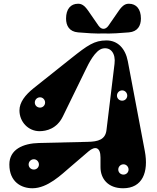

<svg xmlns="http://www.w3.org/2000/svg" viewBox="-20 -991 840 1026"><path d="M448 -233 190 -227C102 -225 30 -192 30 -112C30 -18 95 15 153 15C235 15 309 -59 355 -98L453 -182C488 -212 517 -205 517 -150V-98C517 -37 556 15 638 15C741 15 775 -71 754 -183L663 -664C650 -732 609 -775 549 -775C484 -775 448 -749 361 -680L160 -520C114 -483 84 -444 84 -401C84 -339 132 -290 191 -290C228 -290 284 -303 316 -369L437 -617C452 -648 488 -724 530 -732C572 -740 599 -705 592 -650L549 -296C543 -245 505 -234 448 -233ZM633 -453C617 -453 605 -465 605 -480C605 -495 617 -508 633 -508C648 -508 660 -495 660 -480C660 -465 648 -453 633 -453ZM161 -85C145 -85 133 -97 133 -112C133 -127 145 -140 161 -140C176 -140 188 -127 188 -112C188 -97 176 -85 161 -85ZM640 -58C624 -58 612 -70 612 -85C612 -100 624 -113 640 -113C655 -113 667 -100 667 -85C667 -70 655 -58 640 -58ZM194 -416C178 -416 166 -428 166 -443C166 -458 178 -471 194 -471C209 -471 221 -458 221 -443C221 -428 209 -416 194 -416ZM533 -837C524 -837 515 -842 507 -853L451 -934C430 -964 415 -971 397 -971C358 -971 333 -943 333 -892C333 -854 350 -822 397 -818C442 -814 488 -811 533 -812C578 -811 624 -814 669 -818C716 -822 733 -854 733 -892C733 -943 708 -971 669 -971C651 -971 636 -964 615 -934L559 -853C551 -842 542 -837 533 -837Z"/></svg>

Font: Pilowlava Atome
Style: Regular
Weight: 500
Designer: Anton Moglia, Jérémy Landes, Maksym Kobuzan (Cyrillic), Velvetyne Type Foundry
Foundry: Anton Moglia, Jérémy Landes, Velvetyne Type Foundry
Version: Version 1.002;Glyphs 3.3 (3303)